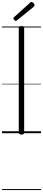

<svg xmlns="http://www.w3.org/2000/svg" viewBox="-20 -1362 439 1963"><path d="M200 14Q185 14 178.5 9Q172 4 172 -5V-1077Q172 -1087 179 -1091.5Q186 -1096 199 -1096Q213 -1096 220 -1091.5Q227 -1087 227 -1077V-5Q227 4 220.5 9Q214 14 200 14ZM142 -1148Q135 -1148 126 -1157Q117 -1166 117 -1173Q117 -1176 118 -1179Q119 -1182 123 -1186L286 -1333Q290 -1337 293 -1339.5Q296 -1342 301 -1342Q307 -1342 315 -1336.5Q323 -1331 328 -1323.5Q333 -1316 333 -1309Q333 -1305 332 -1302Q331 -1299 326 -1294L156 -1156Q151 -1153 148.5 -1150.5Q146 -1148 142 -1148ZM0 571H399V581H0ZM0 -20H399V0H0ZM0 -505H399V-500H0ZM0 -1091H399V-1081H0Z"/></svg>

Font: Playwrite PT Guides
Style: Regular
Weight: 400
Designer: Veronika Burian, José Scaglione
Foundry: TypeTogether
Version: Version 1.003